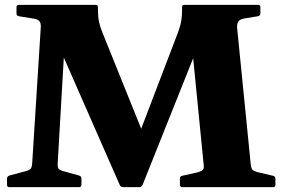

<svg xmlns="http://www.w3.org/2000/svg" viewBox="-20 -772 1165 792"><path d="M18 0Q9 0 9 -10V-35Q9 -45 19 -48L86 -66Q101 -70 106.5 -76Q112 -82 113 -102L148 -656Q150 -676 142.5 -684.5Q135 -693 120 -695L58 -705Q48 -707 48 -717V-742Q48 -752 58 -752H370Q380 -752 382 -750Q384 -748 384 -738V-731Q384 -703 388.5 -682Q393 -661 402 -639L600 -148L502 -83L713 -635Q724 -664 727.5 -685Q731 -706 731 -727V-738Q731 -748 733 -750Q735 -752 745 -752H1045Q1054 -752 1054 -742V-717Q1054 -707 1044 -705L989 -696Q970 -693 963.5 -683.5Q957 -674 958 -658L1014 -97Q1016 -77 1021.5 -71.5Q1027 -66 1042 -62L1106 -47Q1116 -45 1116 -35V-10Q1116 0 1106 0H732Q722 0 722 -10V-35Q722 -45 732 -47L795 -61Q814 -67 818 -73Q822 -79 820 -94L763 -672L840 -690L568 -9Q564 0 554 0H488Q478 0 474 -9L175 -690L253 -703L218 -99Q217 -84 221 -77Q225 -70 245 -65L306 -48Q316 -45 316 -35V-10Q316 0 306 0Z"/></svg>

Font: Hahmlet ExtraBold
Style: Regular
Weight: 800
Designer: Minjoo Ham & Mark Frömberg
Foundry: hypertype
Version: Version 1.002